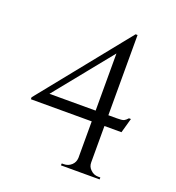

<svg xmlns="http://www.w3.org/2000/svg" viewBox="-130 -818 843 922"><g transform="rotate(20 291.5 -357.0)"><path d="M503 -249C503 -249 524 -324 524 -324C524 -324 514 -324 514 -324C514 -324 514 -324 514 -324C507 -316 501 -311 495 -308C488 -305 476 -304 459 -304C459 -304 416 -304 416 -304C416 -304 416 -714 416 -714C416 -714 406 -714 406 -714C406 -714 40 -259 40 -259C40 -259 40 -249 40 -249C40 -249 351 -249 351 -249C351 -249 351 -62 351 -62C351 -62 351 -62 351 -62C350 -47 345 -35 334 -25C323 -15 310 -10 295 -10C295 -10 285 -10 285 -10C285 -10 284 0 284 0C284 0 482 0 482 0C482 0 482 -10 482 -10C482 -10 471 -10 471 -10C471 -10 471 -10 471 -10C456 -10 443 -15 432 -26C421 -36 416 -48 416 -63C416 -63 416 -249 416 -249C416 -249 503 -249 503 -249ZM115 -304C115 -304 351 -596 351 -596C351 -596 351 -304 351 -304C351 -304 115 -304 115 -304Z"/></g></svg>

Font: Cinzel Utterance
Style: Regular
Weight: 500
Designer: Natanael Gama
Foundry: ""
Version: ""